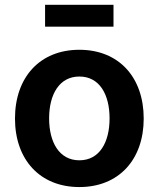

<svg xmlns="http://www.w3.org/2000/svg" viewBox="-20 -757 651 788"><path d="M305.7 10.7C467.8 10.7 569.8 -102.1 569.8 -270.5C569.8 -439.9 467.8 -552.7 305.7 -552.7C143.6 -552.7 41.5 -439.9 41.5 -270.5C41.5 -102.1 143.6 10.7 305.7 10.7ZM305.7 -99.1C223.1 -99.1 181.6 -173.3 181.6 -271C181.6 -369.1 223.1 -442.9 305.7 -442.9C388.7 -442.9 429.7 -369.1 429.7 -271C429.7 -173.3 388.7 -99.1 305.7 -99.1ZM445.8 -737.3H165V-647.5H445.8Z"/></svg>

Font: Raveo SemiBold
Style: Regular
Weight: 600
Designer: Jakub Foglar, Rasmus Andersson (Inter)
Foundry: Jakubfoglar.com
Version: Version 1.100;Glyphs 3.2.3 (3260)